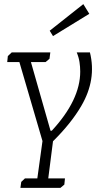

<svg xmlns="http://www.w3.org/2000/svg" viewBox="-20 -698 505 931"><path d="M413 -631 237 -523 221 -549 384 -678ZM225 -64H231Q369 -213 369 -351Q369 -374 365.5 -397Q362 -420 352 -444H416Q449 -312 374 -184Q325 -100 237 -13L214 167H295L292 197L273 213H79L83 184L101 167H161L186 -14L74 -397H15L18 -426L37 -444H224L220 -413L201 -397H130Z"/></svg>

Font: Zilla Slab Light
Style: Italic
Weight: 300
Italic angle: -6°
Designer: Typotheque.com
Foundry: Typotheque type foundry
Version: Version 1.1; 2017; ttfautohint (v1.6)